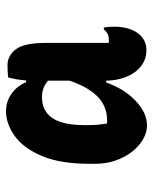

<svg xmlns="http://www.w3.org/2000/svg" viewBox="45 -845 510 640"><g transform="rotate(-90 300.0 -525.0)"><path d="M202 -290Q178 -290 155 -303.5Q132 -317 113.5 -341Q95 -365 84.5 -396Q74 -427 74 -462V-481Q74 -580 100.5 -641.5Q127 -703 167.5 -731.5Q208 -760 249 -760Q281 -760 307 -742Q333 -724 346 -693H358L365 -607Q351 -622 335 -631Q319 -640 296 -640Q265 -640 244 -624Q223 -608 213 -577Q203 -546 203 -500V-491Q203 -467 204.5 -452Q206 -437 208 -424Q211 -423 214 -423Q217 -423 219 -423Q251 -423 277 -438.5Q303 -454 324 -488Q345 -522 360 -578L356 -426H345Q324 -366 284 -328Q244 -290 202 -290ZM528 -434Q530 -425 530.5 -415.5Q531 -406 531 -397Q531 -371 523.5 -348.5Q516 -326 502 -312Q492 -302 480 -297Q468 -292 453 -292Q423 -292 400 -309.5Q377 -327 364 -358.5Q351 -390 351 -431Q351 -469 351 -507.5Q351 -546 351 -584.5Q351 -623 351 -661Q351 -679 352 -694Q353 -709 355.5 -723.5Q358 -738 362 -753Q373 -754 382.5 -754.5Q392 -755 403 -755Q434 -755 455.5 -727.5Q477 -700 477 -626Q477 -592 477 -557Q477 -522 477 -487.5Q477 -453 477 -418Q479 -417 482 -417Q485 -417 487 -417Q498 -417 506.5 -421Q515 -425 522 -434Z"/></g></svg>

Font: Recursive Monospace Casual ExtraBold
Style: Regular
Weight: 800
Version: Version 1.047